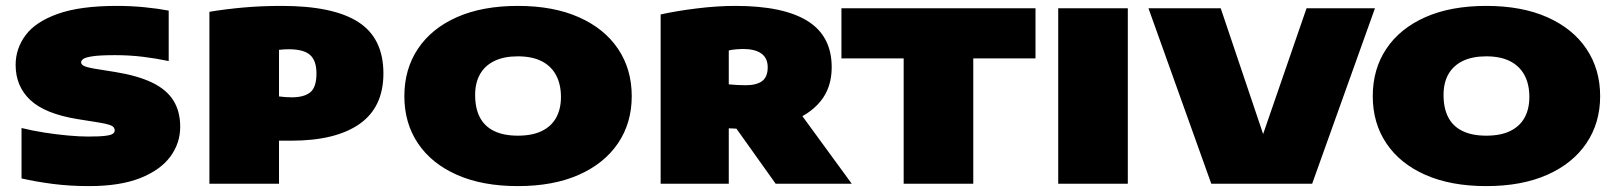

<svg xmlns="http://www.w3.org/2000/svg" viewBox="-20 -623 5478 651"><path d="M282 8Q216 8 158.5 0.5Q101 -7 53 -18V-189Q89 -180 130.5 -173.5Q172 -167 211 -163.5Q250 -160 278 -160Q318 -160 337.5 -162.5Q357 -165 363 -169.8Q369 -174.5 369 -181Q369 -186.5 365.5 -191.2Q362 -196 350 -200Q338 -204 313 -208L244 -219Q132.5 -237 82.8 -283.8Q33 -330.5 33 -403Q33 -458.5 67 -504Q101 -549.5 176.5 -576.2Q252 -603 376 -603Q424 -603 469.8 -598.5Q515.5 -594 552 -587V-416Q509.5 -425 464.2 -430.5Q419 -436 370 -436Q318.5 -436 294 -432.2Q269.5 -428.5 262.2 -423Q255 -417.5 255 -412Q255 -405.5 262.8 -400.5Q270.5 -395.5 301 -390L370 -379Q447 -366.5 495.8 -343Q544.5 -319.5 567.8 -282.5Q591 -245.5 591 -193Q591 -137.5 557.5 -92Q524 -46.5 455.5 -19.2Q387 8 282 8Z M690 0V-583Q744 -592 805 -597.5Q866 -603 935 -603Q1110 -603 1195 -548.2Q1280 -493.5 1280 -374Q1280 -259.5 1199.2 -202.8Q1118.5 -146 967 -146Q957.5 -146 946 -146Q934.5 -146 926 -146V0ZM969 -293Q1011 -293 1032 -310Q1053 -327 1053 -374Q1053 -417.5 1031.2 -436.8Q1009.5 -456 959 -456Q951.5 -456 943 -455.5Q934.5 -455 926 -454V-296Q939 -294.5 948 -293.8Q957 -293 969 -293Z M1736 8Q1616 8 1529.8 -30Q1443.5 -68 1397.2 -136.8Q1351 -205.5 1351 -297Q1351 -388.5 1397 -457.5Q1443 -526.5 1529.2 -564.8Q1615.5 -603 1736 -603Q1856.5 -603 1943 -564.5Q2029.5 -526 2075.8 -457Q2122 -388 2122 -297Q2122 -206.5 2075.8 -137.8Q2029.5 -69 1943 -30.5Q1856.5 8 1736 8ZM1736 -163Q1785 -163 1817.5 -179Q1850 -195 1866 -224.5Q1882 -254 1882 -294Q1882 -337.5 1865.2 -368.5Q1848.5 -399.5 1816 -415.8Q1783.5 -432 1736 -432Q1689 -432 1656.8 -416.5Q1624.5 -401 1607.8 -371.8Q1591 -342.5 1591 -301Q1591 -256 1607 -225.2Q1623 -194.5 1655.2 -178.8Q1687.5 -163 1736 -163Z M2220 0V-574Q2273.5 -586 2342.8 -594.5Q2412 -603 2474 -603Q2635.5 -603 2717.8 -552Q2800 -501 2800 -395Q2800 -326 2762 -279.5Q2724 -233 2656 -209.5Q2588 -186 2498 -186Q2488.5 -186 2475.8 -186.8Q2463 -187.5 2451 -188V0ZM2610 0 2417 -271H2670L2868 0ZM2508 -334Q2545 -334 2564 -348Q2583 -362 2583 -395Q2583 -426 2561.5 -441.5Q2540 -457 2498 -457Q2490.5 -457 2476 -455.8Q2461.5 -454.5 2451 -452V-337Q2467 -335.5 2480 -334.8Q2493 -334 2508 -334Z M3044 0V-425H2833V-595H3491V-425H3280V0Z M3568 0V-595H3804V0Z M4087 0 3874 -595H4119L4291 -85H4234L4410 -595H4642L4429 0Z M5019.5 8Q4899.5 8 4813.2 -30Q4727 -68 4680.8 -136.8Q4634.5 -205.5 4634.5 -297Q4634.5 -388.5 4680.5 -457.5Q4726.5 -526.5 4812.8 -564.8Q4899 -603 5019.5 -603Q5140 -603 5226.5 -564.5Q5313 -526 5359.2 -457Q5405.5 -388 5405.5 -297Q5405.5 -206.5 5359.2 -137.8Q5313 -69 5226.5 -30.5Q5140 8 5019.5 8ZM5019.5 -163Q5068.5 -163 5101 -179Q5133.5 -195 5149.5 -224.5Q5165.5 -254 5165.5 -294Q5165.5 -337.5 5148.8 -368.5Q5132 -399.5 5099.5 -415.8Q5067 -432 5019.5 -432Q4972.5 -432 4940.2 -416.5Q4908 -401 4891.2 -371.8Q4874.5 -342.5 4874.5 -301Q4874.5 -256 4890.5 -225.2Q4906.5 -194.5 4938.8 -178.8Q4971 -163 5019.5 -163Z"/></svg>

Font: Encode Sans SC Expanded Black
Style: Regular
Weight: 900
Width: 7
Designer: Multiple Designers
Foundry: Impallari Type
Version: Version 3.002